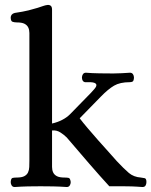

<svg xmlns="http://www.w3.org/2000/svg" viewBox="-20 -748 608 771"><path d="M189 -252Q211 -257 229.5 -266.5Q248 -276 261 -289L345 -375Q351 -382 358.5 -390Q366 -398 367 -405Q368 -412 358.5 -415.5Q349 -419 321 -418Q310 -420 309 -436Q309 -444 313 -450Q317 -456 325 -456Q348 -454 380 -453.5Q412 -453 435 -453Q452 -453 468.5 -454Q485 -455 502 -456Q510 -456 514 -450Q518 -444 518 -436Q517 -423 512.5 -420.5Q508 -418 501 -418Q462 -418 438 -404Q414 -390 384 -359L300 -273Q312 -257 332 -233.5Q352 -210 374 -185Q396 -160 416.5 -137.5Q437 -115 449 -101Q478 -70 497.5 -53.5Q517 -37 546 -35Q554 -34 561 -32.5Q568 -31 568 -17Q568 -9 564.5 -3Q561 3 552 3Q538 2 529.5 1.5Q521 1 509 0.5Q497 0 476.5 0Q456 0 419 0Q384 -38 338.5 -90.5Q293 -143 248 -196Q237 -207 222 -216.5Q207 -226 189 -224V-103Q189 -90 189 -77.5Q189 -65 193.5 -55.5Q198 -46 208.5 -40.5Q219 -35 240 -35Q250 -35 256 -33.5Q262 -32 264 -17Q264 -9 260 -3Q256 3 248 3Q219 1 194 0.5Q169 0 143 0Q116 0 92 0.5Q68 1 39 3Q31 3 27 -3Q23 -9 23 -17Q24 -32 30.5 -33.5Q37 -35 46 -35Q67 -35 77.5 -40.5Q88 -46 92.5 -55.5Q97 -65 97.5 -77.5Q98 -90 98 -103V-590Q98 -603 98 -615.5Q98 -628 93.5 -637.5Q89 -647 78.5 -652.5Q68 -658 47 -658Q38 -658 30.5 -660.5Q23 -663 23 -678Q23 -684 27 -689Q31 -694 39 -696Q73 -701 95 -706.5Q117 -712 131 -716.5Q145 -721 153.5 -724Q162 -727 170 -728Q178 -729 183.5 -725Q189 -721 189 -709Z"/></svg>

Font: Alice
Style: Regular
Weight: 400
Designer: Cyreal (www.cyreal.org)
Foundry: Cyreal (www.cyreal.org)
Version: Version 1.010